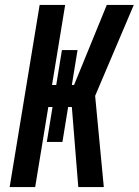

<svg xmlns="http://www.w3.org/2000/svg" viewBox="-20 -755 560 775"><path d="M19 0 140 -735H243L190 -412H207L230 -553H293L270 -412H279L411 -735H520L364 -368L399 0H296L270 -323H255L232 -182H169L192 -323H175L122 0Z"/></svg>

Font: Iosevka Curly
Style: Bold Italic
Weight: 700
Italic angle: -9°
Monospace: yes
Designer: Belleve Invis
Foundry: Belleve Invis
Version: Version 22.1.2; ttfautohint (v1.8.4)